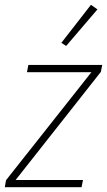

<svg xmlns="http://www.w3.org/2000/svg" viewBox="-26 -778 445 798"><path d="M-6 0 -1 -29 354 -478H86L92 -508H399L393 -479L39 -30H319L313 0ZM249 -587 229 -600 352 -758 379 -739Z"/></svg>

Font: IBM Plex Sans Condensed ExtraLight
Style: Italic
Weight: 200
Width: 3
Italic angle: -11°
Designer: Mike Abbink, Paul van der Laan, Pieter van Rosmalen
Foundry: Bold Monday
Version: Version 1.3